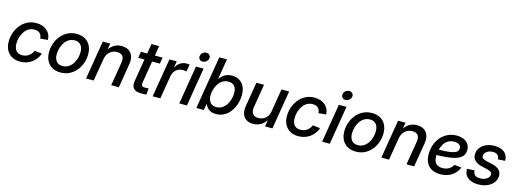

<svg xmlns="http://www.w3.org/2000/svg" viewBox="-6 -1638 6842 2545"><g transform="rotate(15 3415.5 -365.0)"><path d="M249.5 11.7Q183.1 11.7 134.8 -15.6Q86.4 -43 60.5 -92.5Q34.7 -142.1 34.7 -208Q34.7 -270.5 54.9 -329.6Q75.2 -388.7 113.3 -435.8Q151.4 -482.9 205.6 -510.7Q259.8 -538.6 328.1 -538.6Q373 -538.6 410.2 -525.9Q447.3 -513.2 474.1 -489.7Q501 -466.3 516.1 -433.8Q531.2 -401.4 531.2 -361.8L428.2 -352.5Q427.2 -374 420.7 -391.6Q414.1 -409.2 401.6 -421.9Q389.2 -434.6 370.6 -441.7Q352.1 -448.7 326.2 -448.7Q281.2 -448.7 246.6 -427.7Q211.9 -406.7 188.2 -371.3Q164.6 -335.9 152.3 -293.5Q140.1 -251 140.1 -208Q140.1 -169.4 152.3 -140.1Q164.6 -110.8 189.5 -94.5Q214.4 -78.1 252.4 -78.1Q279.3 -78.1 302 -85.4Q324.7 -92.8 343.5 -106.2Q362.3 -119.6 376.5 -137.9Q390.6 -156.2 399.4 -178.2L500.5 -166Q487.3 -126 463.1 -93.5Q439 -61 406 -37.6Q373 -14.2 333.5 -1.2Q293.9 11.7 249.5 11.7Z M802.7 11.7Q735.8 11.7 687.7 -15.9Q639.6 -43.5 613.5 -93Q587.4 -142.6 587.4 -209Q587.4 -272.5 608.2 -331.8Q628.9 -391.1 667.5 -437.7Q706.1 -484.4 760.3 -511.5Q814.5 -538.6 881.3 -538.6Q948.7 -538.6 996.8 -511.2Q1044.9 -483.9 1070.8 -433.8Q1096.7 -383.8 1096.7 -317.4Q1096.7 -253.4 1076.2 -194.3Q1055.7 -135.3 1017.1 -88.9Q978.5 -42.5 924.3 -15.4Q870.1 11.7 802.7 11.7ZM806.6 -78.1Q852.1 -78.1 886.7 -99.9Q921.4 -121.6 944.8 -157Q968.3 -192.4 980 -234.6Q991.7 -276.9 991.7 -318.4Q991.7 -357.4 978.8 -386.7Q965.8 -416 940.7 -432.4Q915.5 -448.7 877.4 -448.7Q832.5 -448.7 798.1 -427.2Q763.7 -405.8 740.2 -370.6Q716.8 -335.4 704.8 -292.7Q692.9 -250 692.9 -207.5Q692.9 -149.4 721.4 -113.8Q750 -78.1 806.6 -78.1Z M1308.1 -305.2 1257.3 0H1152.3L1239.7 -529.3H1341.8L1320.8 -398.4L1301.8 -401.9Q1337.9 -472.2 1387.2 -504.9Q1436.5 -537.6 1498.5 -537.6Q1554.2 -537.6 1593.8 -513.7Q1633.3 -489.7 1650.6 -443.1Q1668 -396.5 1656.7 -329.1L1602.1 0H1497.1L1550.8 -323.2Q1561 -384.3 1536.9 -414.6Q1512.7 -444.8 1460.9 -444.8Q1424.3 -444.8 1392.3 -429Q1360.4 -413.1 1338.1 -382.1Q1315.9 -351.1 1308.1 -305.2Z M2060.5 -529.3 2046.4 -442.9H1749L1762.7 -529.3ZM1871.6 -665H1976.6L1890.1 -141.6Q1885.3 -110.4 1896 -97.4Q1906.7 -84.5 1937.5 -84.5Q1947.8 -84.5 1961.9 -85.4Q1976.1 -86.4 1986.3 -87.4L1980.5 -1.5Q1965.3 0.5 1946.8 1.7Q1928.2 2.9 1910.2 2.9Q1836.4 2.9 1804.4 -31Q1772.5 -64.9 1783.2 -129.9Z M2066.4 0 2153.8 -529.3H2254.9L2240.7 -443.8H2244.6Q2266.1 -486.8 2304 -511.5Q2341.8 -536.1 2390.1 -536.1Q2401.4 -536.1 2412.6 -535.4Q2423.8 -534.7 2430.7 -533.7L2414.6 -434.6Q2408.2 -436 2392.8 -438Q2377.4 -439.9 2360.4 -439.9Q2327.6 -439.9 2298.8 -425.5Q2270 -411.1 2250.2 -383.5Q2230.5 -356 2223.6 -316.4L2171.4 0Z M2431.2 0 2518.6 -529.3H2623.5L2536.1 0ZM2585 -615.2Q2557.6 -615.2 2541.5 -633.8Q2525.4 -652.3 2529.8 -678.7Q2533.7 -705.6 2556.2 -723.9Q2578.6 -742.2 2606.4 -742.2Q2633.8 -742.2 2650.1 -723.9Q2666.5 -705.6 2662.1 -678.7Q2657.7 -652.3 2635.3 -633.8Q2612.8 -615.2 2585 -615.2Z M2936 10.3Q2893.6 10.3 2864.3 -2.7Q2835 -15.6 2815.9 -37.4Q2796.9 -59.1 2786.1 -85H2782.2L2768.1 0H2665L2785.6 -727.5H2890.6L2844.7 -449.2H2848.1Q2864.3 -473.6 2887.9 -493.7Q2911.6 -513.7 2942.9 -525.6Q2974.1 -537.6 3013.7 -537.6Q3072.3 -537.6 3115 -511.5Q3157.7 -485.4 3181.2 -437.5Q3204.6 -389.6 3204.6 -323.2Q3204.6 -262.7 3186.8 -203.4Q3168.9 -144 3134.3 -95.7Q3099.6 -47.4 3049.8 -18.6Q3000 10.3 2936 10.3ZM2915.5 -79.6Q2960.4 -79.6 2994.6 -101.1Q3028.8 -122.6 3052.2 -158.2Q3075.7 -193.8 3087.4 -236.3Q3099.1 -278.8 3099.1 -321.3Q3099.1 -380.9 3070.8 -414.6Q3042.5 -448.2 2988.8 -448.2Q2944.3 -448.2 2909.7 -427Q2875 -405.8 2851.6 -370.8Q2828.1 -335.9 2815.9 -293.7Q2803.7 -251.5 2803.7 -209Q2803.7 -149.4 2832.5 -114.5Q2861.3 -79.6 2915.5 -79.6Z M3444.8 8.8Q3391.1 8.8 3352.8 -14.4Q3314.5 -37.6 3298.1 -83.3Q3281.7 -128.9 3292.5 -196.3L3347.7 -529.3H3452.6L3399.9 -209.5Q3390.1 -148.9 3414.8 -116.5Q3439.5 -84 3493.2 -84Q3528.3 -84 3559.3 -98.9Q3590.3 -113.8 3612.1 -144Q3633.8 -174.3 3641.1 -220.7L3691.9 -529.3H3797.4L3709.5 0H3607.9L3628.9 -130.4H3647Q3610.8 -59.1 3559.8 -25.1Q3508.8 8.8 3444.8 8.8Z M4067.4 11.7Q4001 11.7 3952.6 -15.6Q3904.3 -43 3878.4 -92.5Q3852.5 -142.1 3852.5 -208Q3852.5 -270.5 3872.8 -329.6Q3893.1 -388.7 3931.2 -435.8Q3969.2 -482.9 4023.4 -510.7Q4077.6 -538.6 4146 -538.6Q4190.9 -538.6 4228 -525.9Q4265.1 -513.2 4292 -489.7Q4318.8 -466.3 4334 -433.8Q4349.1 -401.4 4349.1 -361.8L4246.1 -352.5Q4245.1 -374 4238.5 -391.6Q4231.9 -409.2 4219.5 -421.9Q4207 -434.6 4188.5 -441.7Q4169.9 -448.7 4144 -448.7Q4099.1 -448.7 4064.5 -427.7Q4029.8 -406.7 4006.1 -371.3Q3982.4 -335.9 3970.2 -293.5Q3958 -251 3958 -208Q3958 -169.4 3970.2 -140.1Q3982.4 -110.8 4007.3 -94.5Q4032.2 -78.1 4070.3 -78.1Q4097.2 -78.1 4119.9 -85.4Q4142.6 -92.8 4161.4 -106.2Q4180.2 -119.6 4194.3 -137.9Q4208.5 -156.2 4217.3 -178.2L4318.4 -166Q4305.2 -126 4281 -93.5Q4256.8 -61 4223.9 -37.6Q4190.9 -14.2 4151.4 -1.2Q4111.8 11.7 4067.4 11.7Z M4391.6 0 4479 -529.3H4584L4496.6 0ZM4545.4 -615.2Q4518.1 -615.2 4502 -633.8Q4485.8 -652.3 4490.2 -678.7Q4494.1 -705.6 4516.6 -723.9Q4539.1 -742.2 4566.9 -742.2Q4594.2 -742.2 4610.6 -723.9Q4627 -705.6 4622.6 -678.7Q4618.2 -652.3 4595.7 -633.8Q4573.2 -615.2 4545.4 -615.2Z M4855 11.7Q4788.1 11.7 4740 -15.9Q4691.9 -43.5 4665.8 -93Q4639.6 -142.6 4639.6 -209Q4639.6 -272.5 4660.4 -331.8Q4681.2 -391.1 4719.7 -437.7Q4758.3 -484.4 4812.5 -511.5Q4866.7 -538.6 4933.6 -538.6Q5001 -538.6 5049.1 -511.2Q5097.2 -483.9 5123 -433.8Q5148.9 -383.8 5148.9 -317.4Q5148.9 -253.4 5128.4 -194.3Q5107.9 -135.3 5069.3 -88.9Q5030.8 -42.5 4976.6 -15.4Q4922.4 11.7 4855 11.7ZM4858.9 -78.1Q4904.3 -78.1 4939 -99.9Q4973.6 -121.6 4997.1 -157Q5020.5 -192.4 5032.2 -234.6Q5043.9 -276.9 5043.9 -318.4Q5043.9 -357.4 5031 -386.7Q5018.1 -416 4992.9 -432.4Q4967.8 -448.7 4929.7 -448.7Q4884.8 -448.7 4850.3 -427.2Q4815.9 -405.8 4792.5 -370.6Q4769 -335.4 4757.1 -292.7Q4745.1 -250 4745.1 -207.5Q4745.1 -149.4 4773.7 -113.8Q4802.2 -78.1 4858.9 -78.1Z M5360.4 -305.2 5309.6 0H5204.6L5292 -529.3H5394L5373 -398.4L5354 -401.9Q5390.1 -472.2 5439.5 -504.9Q5488.8 -537.6 5550.8 -537.6Q5606.4 -537.6 5646 -513.7Q5685.5 -489.7 5702.9 -443.1Q5720.2 -396.5 5709 -329.1L5654.3 0H5549.3L5603 -323.2Q5613.3 -384.3 5589.1 -414.6Q5564.9 -444.8 5513.2 -444.8Q5476.6 -444.8 5444.6 -429Q5412.6 -413.1 5390.4 -382.1Q5368.2 -351.1 5360.4 -305.2Z M6013.7 11.7Q5947.3 11.7 5898.2 -13.4Q5849.1 -38.6 5823 -88.9Q5796.9 -139.2 5798.3 -213.9Q5799.3 -284.2 5822 -344Q5844.7 -403.8 5885 -447.8Q5925.3 -491.7 5979 -516.1Q6032.7 -540.5 6095.7 -540.5Q6149.9 -540.5 6191.4 -522.7Q6232.9 -504.9 6256.1 -471.2Q6279.3 -437.5 6279.3 -390.1Q6279.3 -341.3 6253.2 -308.8Q6227.1 -276.4 6174.6 -257.1Q6122.1 -237.8 6043.2 -229.7Q5964.4 -221.7 5858.4 -221.7L5871.1 -297.9Q5961.9 -297.9 6021.5 -302.7Q6081.1 -307.6 6115.2 -318.4Q6149.4 -329.1 6163.6 -346.7Q6177.7 -364.3 6177.7 -388.7Q6177.7 -418.5 6153.3 -435.8Q6128.9 -453.1 6085 -453.1Q6034.2 -453.1 5999 -430.9Q5963.9 -408.7 5942.4 -372.6Q5920.9 -336.4 5910.9 -293.9Q5900.9 -251.5 5900.4 -210.9Q5899.9 -173.8 5910.2 -143.1Q5920.4 -112.3 5947 -93.8Q5973.6 -75.2 6020.5 -75.2Q6072.3 -75.2 6109.4 -97.4Q6146.5 -119.6 6164.1 -156.7L6263.2 -147Q6235.4 -75.2 6169.9 -31.7Q6104.5 11.7 6013.7 11.7Z M6536.6 11.7Q6479.5 11.7 6435.8 -5.1Q6392.1 -22 6366.9 -54.7Q6341.8 -87.4 6340.3 -135.3Q6339.8 -138.7 6339.8 -142.3Q6339.8 -146 6340.3 -149.9L6442.4 -156.2Q6442.4 -113.8 6467 -93Q6491.7 -72.3 6538.6 -72.3Q6572.8 -72.3 6601.1 -83Q6629.4 -93.8 6647.2 -112.3Q6665 -130.9 6666.5 -155.3Q6668 -176.8 6652.3 -190.7Q6636.7 -204.6 6604.5 -211.9L6519.5 -231.9Q6452.6 -247.6 6420.2 -282.5Q6387.7 -317.4 6391.6 -370.6Q6394 -421.4 6425 -459.2Q6456.1 -497.1 6506.1 -517.8Q6556.2 -538.6 6615.7 -538.6Q6698.2 -538.6 6746.1 -502Q6793.9 -465.3 6798.8 -404.3Q6799.3 -398.9 6799.6 -393.6Q6799.8 -388.2 6799.3 -382.8L6701.7 -376.5Q6702.6 -412.1 6680.4 -433.8Q6658.2 -455.6 6614.3 -455.6Q6582.5 -455.6 6556.4 -444.6Q6530.3 -433.6 6514.2 -415Q6498 -396.5 6496.6 -373.5Q6494.6 -351.1 6510.7 -337.4Q6526.9 -323.7 6562 -315.4L6646.5 -295.9Q6713.9 -280.3 6745.6 -246.8Q6777.3 -213.4 6773.9 -162.1Q6771.5 -122.1 6752.2 -90.1Q6732.9 -58.1 6700.4 -35.2Q6668 -12.2 6626 -0.2Q6584 11.7 6536.6 11.7Z"/></g></svg>

Font: Inter 24pt Medium
Style: Italic
Weight: 500
Italic angle: -9.3988°
Designer: Rasmus Andersson
Foundry: rsms
Version: Version 4.001;git-66647c0bb